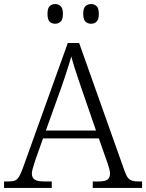

<svg xmlns="http://www.w3.org/2000/svg" viewBox="-22 -926 720 946"><path d="M-2 0V-32H19Q40 -32 51.5 -36.5Q63 -41 71.5 -55Q80 -69 90 -96L312 -714H368L592 -83Q600 -61 608 -50.5Q616 -40 628 -36Q640 -32 661 -32H678V0H435V-32H463Q496 -32 508 -41.5Q520 -51 520 -71Q520 -80 517 -92Q514 -104 510 -116Q506 -128 503 -136L465 -244H190L153 -140Q150 -131 146 -118Q142 -105 138.5 -92.5Q135 -80 135 -71Q135 -51 148.5 -41.5Q162 -32 196 -32H233V0ZM204 -283H451L382 -483Q373 -511 362.5 -540.5Q352 -570 343.5 -598Q335 -626 329 -648Q324 -628 315.5 -602Q307 -576 298 -547.5Q289 -519 279 -492ZM427 -809Q410 -809 399 -819.5Q388 -830 388 -858Q388 -885 399 -895.5Q410 -906 427 -906Q443 -906 454 -895.5Q465 -885 465 -858Q465 -830 454 -819.5Q443 -809 427 -809ZM250 -809Q233 -809 222.5 -819.5Q212 -830 212 -858Q212 -885 222.5 -895.5Q233 -906 250 -906Q266 -906 277 -895.5Q288 -885 288 -858Q288 -830 277 -819.5Q266 -809 250 -809Z"/></svg>

Font: Noto Serif Khmer Light
Style: Regular
Weight: 300
Version: Version 2.003